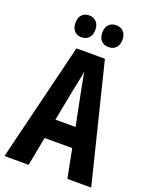

<svg xmlns="http://www.w3.org/2000/svg" viewBox="-166 -1003 857 1090"><g transform="rotate(20 262.0 -457.5)"><path d="M380 0 346 -174H179L146 0H0L175 -714H347L524 0ZM283 -492Q275 -530 271 -554Q267 -578 262 -605Q259 -583 251.5 -549.5Q244 -516 240 -494L201 -293H323ZM120 -849Q120 -881 136.5 -898Q153 -915 179 -915Q207 -915 223.5 -897.5Q240 -880 240 -849Q240 -818 223.5 -800.5Q207 -783 179 -783Q153 -783 136.5 -800Q120 -817 120 -849ZM282 -849Q282 -881 299 -898Q316 -915 343 -915Q371 -915 387.5 -897.5Q404 -880 404 -849Q404 -818 387.5 -800.5Q371 -783 343 -783Q315 -783 298.5 -800.5Q282 -818 282 -849Z"/></g></svg>

Font: Noto Sans Sinhala ExtraCondensed
Style: Bold
Weight: 700
Width: 2
Designer: Jelle Bosma - Monotype Design Team
Foundry: Monotype Imaging Inc.
Version: Version 2.006; ttfautohint (v1.8.4.7-5d5b)